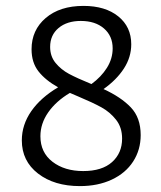

<svg xmlns="http://www.w3.org/2000/svg" viewBox="-20 -626 547 651"><path d="M457 -168Q457 -118 431.5 -78.5Q406 -39 359 -17Q312 5 251 5Q164 5 109 -37.5Q54 -80 54 -150Q54 -203 86 -249Q118 -295 177 -330Q134 -354 110.5 -384Q87 -414 87 -459Q87 -524 135 -565Q183 -606 263 -606Q337 -606 381 -570.5Q425 -535 425 -476Q425 -432 400 -393.5Q375 -355 331 -324Q390 -297 423.5 -262Q457 -227 457 -168ZM290 -341Q323 -365 342.5 -396Q362 -427 362 -462Q362 -504 332.5 -529.5Q303 -555 254 -555Q207 -555 178.5 -531Q150 -507 150 -467Q150 -435 168.5 -412.5Q187 -390 214 -375.5Q241 -361 290 -341ZM394 -156Q394 -194 373.5 -220Q353 -246 324 -262Q295 -278 245 -299L217 -311Q170 -283 143.5 -245Q117 -207 117 -164Q117 -109 158 -77.5Q199 -46 262 -46Q326 -46 360 -76.5Q394 -107 394 -156Z"/></svg>

Font: Ysabeau SC
Style: Regular
Weight: 400
Designer: Christian Thalmann (Catharsis Fonts)
Version: Version 0.003